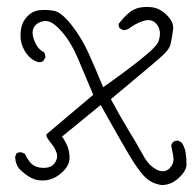

<svg xmlns="http://www.w3.org/2000/svg" viewBox="-20 -253 562 558"><path d="M103.5 271.5Q130.4 271.5 152.8 254.4Q177.7 234.4 181.2 214.8Q182.1 209.5 182.1 204.1Q182.1 177.2 164.1 149.4L160.2 144L272.5 52.2Q304.2 107.9 331.5 156.5Q358.9 205.1 378.4 233.4Q397.9 261.2 413.6 271.5Q429.2 281.7 448.7 284.7Q449.7 284.7 450.7 284.7Q477.5 284.7 499.5 264.2Q522 243.2 522 225.6Q522 205.6 519.3 189.7Q516.6 173.8 507.8 161.1L498 155.8Q497.6 155.8 495.1 155.8Q492.7 155.8 489.3 156.7Q485.8 157.7 482.4 160.2L477.5 168.9Q484.4 202.6 484.4 209Q484.4 224.6 472.7 236.3Q464.4 244.6 453.1 244.6Q443.8 244.6 434.1 239.3Q424.3 233.9 416 226.1Q404.8 214.8 395.5 197.3Q380.4 169.4 354.5 127Q328.6 84.5 302.2 35.2Q443.4 -82 456.1 -95.2Q472.7 -111.3 475.6 -124.5Q480 -142.1 482.9 -167Q483.4 -169.4 483.4 -171.9Q483.4 -190.9 464.8 -209Q443.8 -230.5 417 -232.4Q411.1 -232.9 406.7 -232.9Q402.3 -232.9 396.5 -232.4Q375 -231 357.9 -218.3Q343.3 -207 324.7 -183.6Q324.7 -183.6 324.7 -181.4Q324.7 -179.2 325.4 -176.3Q326.2 -173.3 328.1 -170.9L337.9 -165.5Q338.4 -165.5 338.9 -165.5Q348.1 -165.5 356 -170.9Q372.6 -184.1 396 -191.9Q403.3 -194.3 408.2 -194.3Q413.1 -194.3 416 -194.3Q429.7 -191.9 438 -179.2Q444.8 -168 444.8 -156Q444.8 -144 440.4 -132.3Q437.5 -124.5 424.8 -111.8Q392.1 -79.1 287.6 -4.9L279.8 0.5Q256.8 -55.7 236.6 -100.1Q216.3 -144.5 186.5 -182.1Q158.2 -217.8 136.2 -221.7Q122.6 -224.1 111.8 -224.1Q101.1 -224.1 92.8 -223.1Q73.7 -220.7 59.1 -205.1Q43.9 -189 41 -167.5Q39.6 -158.7 39.6 -148.2Q39.6 -137.7 42.5 -127.4Q48.8 -104.5 64.5 -88.4Q75.2 -77.6 89.8 -72.8Q92.3 -72.3 94.7 -72.3Q102.1 -72.3 106.4 -76.7Q106.4 -76.7 111.8 -85.9Q111.8 -86.4 111.8 -88.9Q111.8 -91.3 110.8 -94.7Q109.9 -98.1 107.4 -101.6Q88.4 -110.8 79.6 -135.7Q74.7 -148.4 74.7 -158.7Q74.7 -171.4 84 -180.7Q93.3 -189.9 109.4 -191.9Q110.8 -191.9 114.3 -191.9Q117.7 -191.9 124 -189.9Q138.7 -184.6 158.2 -162.6Q185.1 -132.8 206.3 -83.5Q227.5 -34.2 251 22.5L122.6 130.9Q120.1 132.8 117.4 135.3Q114.7 137.7 114.7 140.6Q114.7 143.6 119.1 150.4Q123.5 157.2 128.4 163.1Q140.1 177.2 144.5 191.4Q146 195.8 146 200.7Q146 211.9 137.7 222.7Q127.4 234.9 107.9 234.9Q79.6 234.9 65.9 216.8Q57.1 205.1 52.2 193.8L43 189.9Q41 189.5 39.1 189.5Q32.7 189.5 27.8 192.9L23.9 203.1Q25.4 227.5 39.6 241.2Q64 264.2 85.4 269.5Q94.2 271.5 103.5 271.5Z"/></svg>

Font: Bakudai
Style: ExtraLight
Weight: 200
Version: Version 1.48